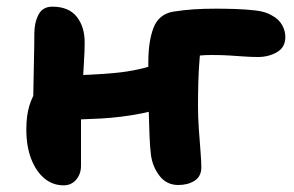

<svg xmlns="http://www.w3.org/2000/svg" viewBox="-20 -545 881 576"><path d="M171 11Q138 11 113 -10Q88 -31 73.5 -68.5Q59 -106 59 -157Q59 -198 68 -227.5Q77 -257 91 -275.5Q105 -294 118 -304Q128 -312 142 -315.5Q156 -319 172 -319Q245 -319 323 -326Q401 -333 465 -358L512 -238Q462 -216 403.5 -204.5Q345 -193 283.5 -189.5Q222 -186 164 -186L79 -213Q80 -252 80.5 -292.5Q81 -333 82 -371.5Q83 -410 83 -444Q83 -477 95.5 -501Q108 -525 137 -525Q186 -525 210 -495Q234 -465 234 -418Q234 -392 232 -361.5Q230 -331 228.5 -299.5Q227 -268 225 -241Q223 -214 223 -195Q223 -160 223 -125.5Q223 -91 223 -48Q223 -23 208.5 -6Q194 11 171 11ZM515 10Q480 10 459 -17Q438 -44 433 -79Q430 -102 428.5 -139Q427 -176 426 -218Q425 -260 425 -298Q425 -336 425 -359Q425 -421 440.5 -461.5Q456 -502 499 -510Q531 -515 561 -517Q591 -519 628 -519Q654 -519 686 -518Q718 -517 747.5 -513.5Q777 -510 795 -499Q816 -488 826 -470.5Q836 -453 836 -434Q836 -403 811 -388.5Q786 -374 754 -374Q734 -374 713 -375.5Q692 -377 668.5 -378.5Q645 -380 615 -380Q575 -380 554.5 -374Q534 -368 510 -362L583 -420Q581 -395 578.5 -364.5Q576 -334 575 -299.5Q574 -265 574 -226Q574 -194 576.5 -158Q579 -122 581.5 -91.5Q584 -61 584 -43Q584 -16 564 -3Q544 10 515 10Z"/></svg>

Font: Shantell Sans
Style: Bold
Weight: 700
Designer: Stephen Nixon, Anya Danilova, Shantell Martin
Foundry: Arrow Type
Version: Version 1.011;[c5ecc13dd]